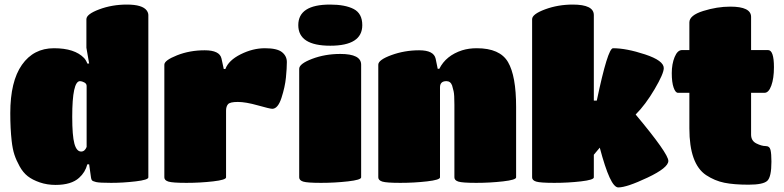

<svg xmlns="http://www.w3.org/2000/svg" viewBox="-20 -800 3431 840"><path d="M223 9Q186 9 154 -2Q122 -13 101.5 -29Q81 -45 66 -72Q51 -99 43 -123.5Q35 -148 31 -184Q25 -237 25 -305Q25 -444 76 -516.5Q127 -589 216 -589Q307 -589 348 -546Q357 -536 362 -522H370L358 -591V-716Q358 -738 414 -759Q470 -780 535 -780Q603 -780 622 -754Q629 -744 629 -734V-24Q629 -13 573.5 -6.5Q518 0 466.5 0Q415 0 400.5 -3.5Q386 -7 382.5 -11Q379 -15 378 -24L370 -81H362Q353 -46 326 -22Q292 9 223 9ZM335 -137Q351 -137 359 -157V-424Q359 -434 348.5 -439.5Q338 -445 330 -445Q296 -445 296 -289Q296 -206 305.5 -171.5Q315 -137 335 -137Z M969 -316V-24Q969 -13 912.5 -6.5Q856 0 795.5 0Q735 0 717 -5.5Q699 -11 699 -24V-517Q699 -536 754.5 -558Q810 -580 875.5 -580Q941 -580 949 -544L959 -498H966Q980 -536 1033 -562.5Q1086 -589 1139 -589Q1192 -589 1213.5 -572Q1235 -555 1235 -528.5Q1235 -502 1231 -461Q1227 -420 1211.5 -372Q1196 -324 1171 -324Q1161 -324 1108 -339Q1055 -354 1020.5 -354Q986 -354 977.5 -344Q969 -334 969 -316Z M1560 -517V-24Q1560 -13 1502.5 -6.5Q1445 0 1384.5 0Q1324 0 1306.5 -5.5Q1289 -11 1289 -24V-499Q1289 -521 1345.5 -542.5Q1402 -564 1469 -564Q1560 -564 1560 -517ZM1424 -780Q1490 -780 1527.5 -760.5Q1565 -741 1565 -690Q1565 -600 1425 -600Q1285 -600 1285 -690Q1285 -780 1424 -780Z M2238 -332V-24Q2238 -13 2181 -6.5Q2124 0 2063.5 0Q2003 0 1985.5 -5.5Q1968 -11 1968 -24V-342Q1968 -387 1964.5 -401Q1961 -415 1958 -426Q1951 -445 1933 -445Q1905 -445 1905 -418V-24Q1905 -13 1848.5 -6.5Q1792 0 1731.5 0Q1671 0 1653 -5.5Q1635 -11 1635 -24V-517Q1635 -538 1692.5 -559Q1750 -580 1814 -580Q1878 -580 1886 -543L1895 -499H1902Q1931 -557 2002 -580Q2031 -589 2066 -589Q2167 -589 2202.5 -528.5Q2238 -468 2238 -332Z M2308 -24V-716Q2308 -738 2364.5 -759Q2421 -780 2486 -780Q2578 -780 2578 -734V-360H2591Q2639 -589 2662 -589Q2720 -589 2802 -562Q2884 -535 2884 -502Q2884 -478 2844 -410Q2804 -342 2761 -299Q2904 -128 2904 -96Q2904 -66 2813 -23Q2722 20 2685 20Q2667 20 2647 -23.5Q2627 -67 2604 -154L2578 -123V-24Q2578 -13 2522 -6.5Q2466 0 2405 0Q2344 0 2326 -5.5Q2308 -11 2308 -24Z M3069 -34Q2996 -83 2996 -238V-394H2946Q2935 -394 2927 -417Q2919 -440 2919 -480Q2919 -520 2931.5 -550.5Q2944 -581 2964 -581H2996V-702Q2996 -733 3056.5 -752Q3117 -771 3175 -771Q3266 -771 3266 -726V-581H3340Q3366 -581 3366 -506Q3366 -457 3354.5 -425.5Q3343 -394 3325 -394H3266V-211Q3266 -184 3289 -172.5Q3312 -161 3329.5 -161Q3347 -161 3351 -144Q3355 -127 3355 -93Q3355 -26 3337 -9Q3319 8 3255 8Q3191 8 3149 -0.5Q3107 -9 3069 -34Z"/></svg>

Font: Titan One
Style: Regular
Weight: 400
Designer: Rodrigo Fuenzalida
Foundry: Rodrigo Fuenzalida
Version: Version 1.001